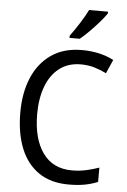

<svg xmlns="http://www.w3.org/2000/svg" viewBox="-62 -988 688 1043"><g transform="rotate(5 282.0 -467.0)"><path d="M362 -646Q294 -646 246 -609.5Q198 -573 173.5 -507.5Q149 -442 149 -357Q149 -223 204 -145.5Q259 -68 364 -68Q404 -68 440.5 -76Q477 -84 511 -96V-18Q477 -4 439.5 3Q402 10 352 10Q255 10 189.5 -34.5Q124 -79 90.5 -161.5Q57 -244 57 -358Q57 -464 91.5 -546.5Q126 -629 194 -676.5Q262 -724 362 -724Q460 -724 535 -685L502 -610Q472 -625 437.5 -635.5Q403 -646 362 -646ZM484 -934Q471 -915 446.5 -886.5Q422 -858 394 -830Q366 -802 344 -784H288V-796Q312 -828 338 -869Q364 -910 381 -944H484Z"/></g></svg>

Font: Noto Sans Gujarati SemiCondensed
Style: Regular
Weight: 400
Width: 4
Designer: Jelle Bosma - Monotype Design Team, Universal Thirst
Foundry: Monotype Imaging Inc.
Version: Version 2.106; ttfautohint (v1.8.4.7-5d5b)